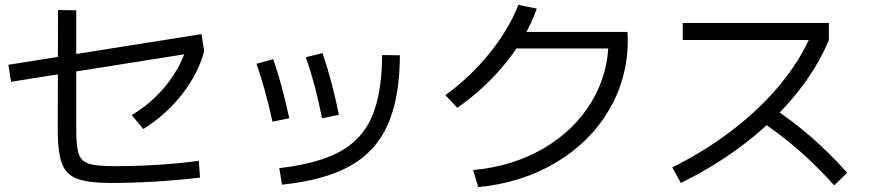

<svg xmlns="http://www.w3.org/2000/svg" viewBox="-20 -763 3497 771"><path d="M211.9 -230.5 212.9 -722.7 286.1 -721.7V-244.1Q286.1 -173.8 296.4 -144.5Q306.6 -115.2 337.4 -105.5Q368.2 -95.7 441.4 -95.7Q526.4 -95.7 612.3 -101.1Q698.2 -106.4 778.3 -117.2L783.2 -49.8Q691.4 -39.1 600.1 -33.7Q508.8 -28.3 425.8 -28.3Q336.9 -28.3 292 -44.4Q247.1 -60.5 230 -103Q212.9 -145.5 211.9 -230.5ZM13.7 -502.9 789.1 -626 799.8 -557.6 24.4 -434.6ZM731.4 -579.1 799.8 -557.6Q776.4 -467.8 711.4 -384.8Q646.5 -301.8 555.7 -245.1L508.8 -300.8Q591.8 -350.6 649.4 -423.3Q707 -496.1 731.4 -579.1Z M1514.6 -542 1585.9 -541Q1585 -370.1 1537.1 -262.2Q1489.3 -154.3 1386.2 -96.7Q1283.2 -39.1 1112.3 -21.5L1101.6 -87.9Q1255.9 -105.5 1345.2 -154.3Q1434.6 -203.1 1474.1 -295.9Q1513.7 -388.7 1514.6 -542ZM1009.8 -506.8 1077.1 -525.4Q1110.4 -431.6 1141.6 -288.1L1074.2 -274.4Q1044.9 -408.2 1009.8 -506.8ZM1208 -533.2 1275.4 -549.8Q1316.4 -426.8 1340.8 -301.8L1273.4 -288.1Q1244.1 -432.6 1208 -533.2Z M2423.8 -603.5 2457 -568.4H2030.3V-634.8H2500L2501 -603.5Q2501 -448.2 2424.3 -319.3Q2347.7 -190.4 2210.9 -109.4Q2074.2 -28.3 1900.4 -11.7L1879.9 -80.1Q2038.1 -94.7 2161.6 -166.5Q2285.2 -238.3 2354.5 -352.5Q2423.8 -466.8 2423.8 -603.5ZM2061.5 -743.2 2135.7 -728.5Q2095.7 -616.2 2013.7 -513.7Q1931.6 -411.1 1816.4 -330.1L1768.6 -380.9Q1868.2 -453.1 1945.8 -549.3Q2023.4 -645.5 2061.5 -743.2Z M3236.3 -621.1 3257.8 -602.5H2721.7V-670.9H3308.6V-602.5Q3262.7 -491.2 3176.8 -385.3Q3090.8 -279.3 2973.1 -188.5Q2855.5 -97.7 2713.9 -28.3L2679.7 -90.8Q2814.5 -158.2 2923.8 -242.7Q3033.2 -327.1 3112.3 -422.9Q3191.4 -518.6 3236.3 -621.1ZM3023.4 -284.2 3071.3 -337.9Q3159.2 -280.3 3234.4 -215.3Q3309.6 -150.4 3381.8 -69.3L3330.1 -18.6Q3254.9 -101.6 3182.6 -164.1Q3110.4 -226.6 3023.4 -284.2Z"/></svg>

Font: Pretendard GOV Variable
Style: Regular
Weight: 400
Designer: Base glyphs from Inter by Rasmus Andersson; Hangul glyphs from Noto Sans CJK(Source Han Sans) by Jang Soo-young and Kang
Foundry: Kil Hyung-jin
Version: Version 1.307;Glyphs 3.2 (3192)